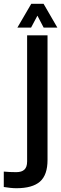

<svg xmlns="http://www.w3.org/2000/svg" viewBox="-95 -787 324 1016"><path d="M-8.5 209Q-23.5 209 -41.5 207Q-59.5 205 -75 202.5V121Q-62 122.5 -42.8 123.2Q-23.5 124 -9 124Q20 124 34.2 110.5Q48.5 97 48.5 67.5V-600H156.5V59.5Q156.5 139 116.5 174Q76.5 209 -8.5 209ZM-3 -641 70.5 -767H135.5L208.5 -641H136L103 -704L69.5 -641Z"/></svg>

Font: Big Shoulders Stencil Display Thin
Style: Bold
Weight: 700
Version: Version 2.001